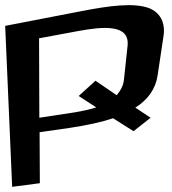

<svg xmlns="http://www.w3.org/2000/svg" viewBox="-75 -688 665 742"><path d="M441 -181 507 -233 448 -272C497 -303 526 -344 534 -396L557 -549C565 -604 541 -639 505 -655C445 -680 343 -665 240 -645L-55 -588L-28 34L79 20L78 -177L196 -194C262 -204 317 -216 362 -231ZM418 -511 404 -380C402 -359 392 -339 376 -320L294 -376L229 -317L297 -273C272 -265 244 -259 215 -254L77 -233L76 -540L227 -568C325 -586 427 -595 418 -511Z"/></svg>

Font: Gamestation Warped
Style: Regular
Weight: 400
Designer: Jonas Hecksher
Foundry: Jonas Hecksher, Playtypeª, e-types AS
Version: Version 1.003